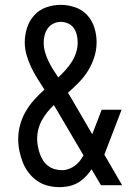

<svg xmlns="http://www.w3.org/2000/svg" viewBox="-20 -763 540 791"><path d="M226 8Q201 8 177 2Q153 -4 133 -18Q113 -32 98 -51.5Q83 -71 74 -94Q65 -117 60 -141Q55 -165 55 -190Q55 -220 63 -249Q71 -278 86 -304Q101 -330 121 -352Q141 -374 163 -394Q148 -417 134 -439.5Q120 -462 108.5 -486Q97 -510 89.5 -536Q82 -562 82 -589Q82 -619 91.5 -648.5Q101 -678 121.5 -700.5Q142 -723 171 -733Q200 -743 230 -743Q260 -743 289.5 -733Q319 -723 339.5 -700.5Q360 -678 369 -648.5Q378 -619 378 -589Q378 -558 368.5 -528Q359 -498 343 -472Q327 -446 305 -423.5Q283 -401 260 -381Q264 -375 267.5 -368.5Q271 -362 275 -356L360 -210L399 -311H481L421 -155Q418 -148 415.5 -140.5Q413 -133 410 -126L483 0H396L357 -66Q341 -40 317 -21Q293 -2 264 4L258 5L251 6Q244 7 238 7.5Q232 8 226 8ZM220 -444Q235 -458 249.5 -474Q264 -490 275.5 -508Q287 -526 293.5 -546.5Q300 -567 300 -588Q300 -603 296.5 -618.5Q293 -634 284 -647Q275 -660 260.5 -666.5Q246 -673 230 -673Q215 -673 200.5 -666Q186 -659 177 -646.5Q168 -634 164 -618.5Q160 -603 160 -587Q160 -568 165.5 -548.5Q171 -529 179.5 -511.5Q188 -494 198.5 -477Q209 -460 220 -444ZM236 -62Q250 -62 263.5 -67Q277 -72 288 -80Q299 -88 308 -99Q317 -110 324 -123L208 -320Q206 -323 204.5 -325.5Q203 -328 202 -330Q187 -316 174.5 -300.5Q162 -285 152.5 -267.5Q143 -250 138 -230.5Q133 -211 133 -191Q133 -175 136 -160Q139 -145 144 -130Q149 -115 157.5 -102Q166 -89 178.5 -79.5Q191 -70 206 -66Q221 -62 236 -62Z"/></svg>

Font: Iosevka SS18
Style: Regular
Weight: 400
Monospace: yes
Designer: Belleve Invis
Foundry: Belleve Invis
Version: Version 25.1.1; ttfautohint (v1.8.4)